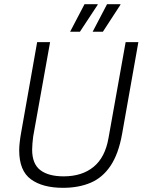

<svg xmlns="http://www.w3.org/2000/svg" viewBox="-20 -888 690 920"><path d="M282 12Q184 12 128 -29Q72 -70 72 -168Q72 -185 74.5 -207Q77 -229 81 -251L158 -686H220L139 -234Q137 -219 135.5 -201.5Q134 -184 134 -171Q134 -103 173 -73Q212 -43 285 -43Q373 -43 428.5 -88.5Q484 -134 500 -227L582 -686H643L565 -246Q548 -151 510 -94Q472 -37 414.5 -12.5Q357 12 282 12ZM424 -736 493 -868H557V-865L473 -736ZM316 -736 385 -868H448V-865L363 -736Z"/></svg>

Font: Archivo SemiCondensed ExtraLight
Style: Italic
Weight: 250
Width: 4
Italic angle: -10°
Designer: Hector Gatti
Foundry: Omnibus-Type
Version: Version 2.001